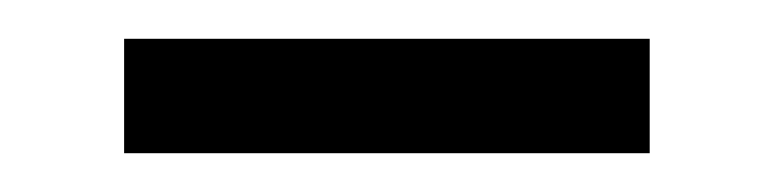

<svg xmlns="http://www.w3.org/2000/svg" viewBox="-20 -325 399 99"><path d="M44 -246H315V-305H44Z"/></svg>

Font: Noto Serif SC SemiBold
Style: Regular
Weight: 600
Designer: Ryoko NISHIZUKA 西塚涼子 (kana & ideographs); Frank Grießhammer (Latin, Greek & Cyrillic); Wenlong ZHANG 张文龙 (bopomofo); San
Foundry: Adobe
Version: Version 2.001;hotconv 1.1.0;makeotfexe 2.6.0